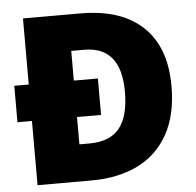

<svg xmlns="http://www.w3.org/2000/svg" viewBox="-51 -766 837 819"><g transform="rotate(-5 367.0 -357.0)"><path d="M324 -714Q497 -714 590 -626Q683 -538 683 -372Q683 -248 636.5 -165Q590 -82 506 -41Q422 0 308 0H77V-275H15V-431H77V-714ZM326 -558H270V-431H373V-275H270V-158H313Q401 -158 442 -209Q483 -260 483 -365Q483 -558 326 -558Z"/></g></svg>

Font: Noto Sans Bengali UI Black
Style: Regular
Weight: 900
Designer: Jelle Bosma - Monotype Design Team
Foundry: Monotype Imaging Inc.
Version: Version 2.003; ttfautohint (v1.8.4.7-5d5b)